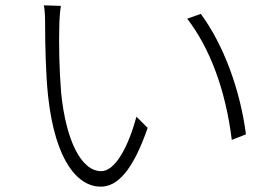

<svg xmlns="http://www.w3.org/2000/svg" viewBox="-20 -705 1040 719"><path d="M208 -683 144 -685C149 -666 149 -626 149 -605C149 -549 151 -428 160 -346C187 -97 274 -6 357 -6C418 -6 476 -62 533 -226L491 -268C461 -157 412 -64 359 -64C284 -64 227 -179 209 -357C202 -443 200 -543 202 -603C202 -628 205 -667 208 -683ZM732 -653 681 -635C766 -525 825 -368 848 -181L901 -202C879 -372 816 -539 732 -653Z"/></svg>

Font: Noto Sans Japanese Light
Style: Regular
Weight: 300
Designer: Ryoko NISHIZUKA (kana & ideographs); Paul D. Hunt (Latin, Greek & Cyrillic); Wenlong ZHANG (bopomofo); Sandoll Communica
Foundry: Adobe Systems Incorporated
Version: Version 1.000;PS 1;hotconv 1.0.78;makeotf.lib2.5.61930